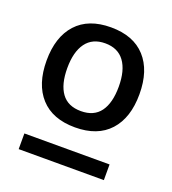

<svg xmlns="http://www.w3.org/2000/svg" viewBox="-94 -738 548 610"><g transform="rotate(20 180.0 -433.0)"><path d="M23 -496Q23 -576 63.5 -620.5Q104 -665 180 -665Q256 -665 296.5 -620.5Q337 -576 337 -496Q337 -416 296.5 -371.5Q256 -327 180 -327Q104 -327 63.5 -371.5Q23 -416 23 -496ZM267 -496Q267 -551 245 -581Q223 -611 180 -611Q137 -611 115 -581Q93 -551 93 -496Q93 -441 114.5 -411.5Q136 -382 180 -382Q224 -382 245.5 -411.5Q267 -441 267 -496ZM36 -254H324V-201H36Z"/></g></svg>

Font: Work Sans
Style: Regular
Weight: 400
Designer: Wei Huang
Foundry: Wei Huang
Version: Version 1.500; ttfautohint (v1.6)